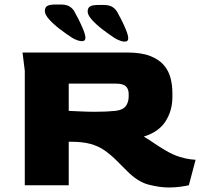

<svg xmlns="http://www.w3.org/2000/svg" viewBox="-20 -822 898 852"><path d="M729 10Q689 10 640 -2.5Q591 -15 543 -64L501 -106Q471 -136 443.5 -155Q416 -174 381 -183.5Q346 -193 293 -193H285V0H90V-508L80 -589H543Q607 -589 646.5 -573.5Q686 -558 707.5 -532.5Q729 -507 737 -475Q745 -443 745 -410V-391Q745 -331 714.5 -283.5Q684 -236 618 -216Q643 -201 665.5 -185.5Q688 -170 717 -153Q750 -134 778.5 -125.5Q807 -117 826 -115Q845 -113 848 -113L818 0Q806 3 781.5 6.5Q757 10 729 10ZM401 -326Q426 -326 449.5 -327Q473 -328 492 -330Q526 -334 538.5 -351.5Q551 -369 551 -394V-405Q551 -427 538.5 -439Q526 -451 493 -451H285V-330Q310 -329 340 -327.5Q370 -326 401 -326ZM359 -654Q359 -667 349.5 -690.5Q340 -714 328 -737.5Q316 -761 309 -773Q300 -787 286.5 -794.5Q273 -802 249 -802H228Q200 -802 189.5 -795.5Q179 -789 179 -773Q179 -757 198.5 -735.5Q218 -714 245.5 -693Q273 -672 299 -655Q310 -648 324.5 -643Q339 -638 349 -640Q359 -642 359 -654ZM549 -652Q549 -665 539.5 -688.5Q530 -712 518 -735.5Q506 -759 499 -771Q490 -785 476.5 -792.5Q463 -800 439 -800H418Q390 -800 379.5 -793.5Q369 -787 369 -771Q369 -755 388.5 -733.5Q408 -712 435.5 -691Q463 -670 489 -653Q500 -646 514.5 -641Q529 -636 539 -638Q549 -640 549 -652Z"/></svg>

Font: Goldman
Style: Bold
Weight: 700
Designer: Jaikishan Patel
Version: Version 1.000; ttfautohint (v1.8.3)